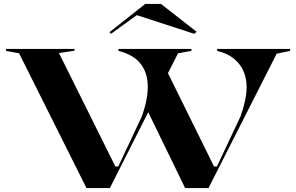

<svg xmlns="http://www.w3.org/2000/svg" viewBox="-20 -957 1507 977"><path d="M922 0 727 -401 829 -596 1069 -110H1084L1204 -365Q1219 -407 1227 -444.5Q1235 -482 1235 -514Q1235 -559 1218.5 -596Q1202 -633 1169 -659.5Q1136 -686 1085 -698V-708H1456V-698L1388 -684L1041 0ZM420 0 77 -686 11 -698V-708H359V-699L280 -687L567 -110H582L700 -361Q716 -403 724 -442.5Q732 -482 732 -515Q732 -586 695.5 -632.5Q659 -679 583 -698V-708H954V-698L886 -686L539 0ZM545 -785 537 -793 719 -937H799L981 -795L968 -785L676 -880Z"/></svg>

Font: Kalnia SemiExpanded Medium
Style: Regular
Weight: 500
Width: 6
Designer: Frida Medrano
Foundry: Frida Medrano
Version: Version 1.105